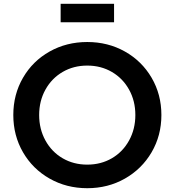

<svg xmlns="http://www.w3.org/2000/svg" viewBox="-20 -978 918 1010"><path d="M50 -373Q50 -481 101 -569Q152 -657 241 -707Q330 -757 439 -757Q548 -757 637 -707Q726 -657 777.5 -569Q829 -481 829 -373Q829 -265 777.5 -177Q726 -89 637 -38.5Q548 12 439 12Q330 12 241 -38.5Q152 -89 101 -177Q50 -265 50 -373ZM439 -112Q511 -112 568.5 -145.5Q626 -179 659 -239Q692 -299 692 -373Q692 -447 659 -506.5Q626 -566 568.5 -599.5Q511 -633 439 -633Q367 -633 309.5 -599.5Q252 -566 219 -506.5Q186 -447 186 -373Q186 -299 219 -239Q252 -179 309.5 -145.5Q367 -112 439 -112ZM299 -958H580V-861H299Z"/></svg>

Font: Eudoxus Sans
Style: Bold
Weight: 700
Designer: Stijn de Vries
Foundry: tokotype
Version: Version 2.005